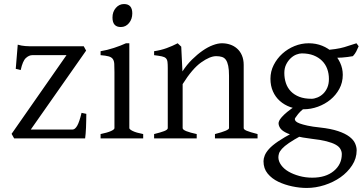

<svg xmlns="http://www.w3.org/2000/svg" viewBox="-20 -682 1791 946"><path d="M405.3 -121.1Q405.3 -106.4 404.8 -88.4Q404.3 -70.3 403.8 -53.7Q403.3 -37.1 401.9 -22.9Q400.4 -8.8 399.4 0H49.8L37.1 -22.5L307.6 -410.2H138.7Q123 -410.2 107.4 -396Q91.8 -381.8 82 -336.9L57.6 -342.8L67.4 -461.9Q77.1 -459 85.9 -457.5Q94.7 -456.1 104.5 -455.1Q114.3 -454.1 125.5 -454.1Q136.7 -454.1 153.3 -454.1H392.6L404.3 -432.6L131.8 -43.9H337.9Q349.6 -43.9 360.4 -62.5Q371.1 -81.1 381.8 -126L405.3 -121.1Z M631.8 -616.2Q631.8 -587.9 615.7 -568.4Q599.6 -548.8 575.2 -548.8Q534.2 -548.8 534.2 -595.7Q534.2 -624 550.8 -643.1Q567.4 -662.1 590.8 -662.1Q631.8 -662.1 631.8 -616.2ZM475.6 0V-21.5Q508.8 -28.3 526.4 -36.1Q543.9 -43.9 543.9 -50.8V-327.1Q543.9 -352.5 543 -367.7Q542 -382.8 535.6 -391.6Q529.3 -400.4 515.1 -404.3Q501 -408.2 475.6 -410.2V-429.7Q506.8 -434.6 541 -445.8Q575.2 -457 600.6 -468.8H617.2V-50.8Q617.2 -44.9 633.8 -36.6Q650.4 -28.3 685.5 -21.5V0Z M1039.1 0V-21.5Q1108.4 -39.1 1108.4 -50.8V-308.6Q1108.4 -338.9 1104.5 -357.4Q1100.6 -376 1093.3 -386.7Q1085.9 -397.5 1073.7 -401.4Q1061.5 -405.3 1044.9 -405.3Q1014.6 -405.3 971.2 -374.5Q927.7 -343.8 879.9 -267.6V-50.8Q879.9 -43 898.4 -35.6Q917 -28.3 949.2 -21.5V0H739.3V-21.5Q771.5 -29.3 789.1 -36.1Q806.6 -43 806.6 -50.8V-346.7Q806.6 -365.2 805.2 -377Q803.7 -388.7 797.4 -395Q791 -401.4 777.3 -404.3Q763.7 -407.2 739.3 -410.2V-429.7Q772.5 -434.6 800.8 -444.8Q829.1 -455.1 855.5 -468.8L873 -452.1L878.9 -330.1Q900.4 -363.3 926.3 -388.7Q952.1 -414.1 978 -432.1Q1003.9 -450.2 1028.8 -459.5Q1053.7 -468.8 1073.2 -468.8Q1094.7 -468.8 1113.8 -462.4Q1132.8 -456.1 1147.9 -442.9Q1163.1 -429.7 1171.9 -409.2Q1180.7 -388.7 1180.7 -362.3V-50.8Q1180.7 -43.9 1195.8 -37.6Q1210.9 -31.2 1249 -21.5V0Z M1737.3 58.6Q1737.3 98.6 1714.8 132.8Q1692.4 167 1657.7 191.4Q1623 215.8 1579.1 230Q1535.2 244.1 1491.2 244.1Q1457 244.1 1419.9 236.3Q1382.8 228.5 1351.1 213.4Q1319.3 198.2 1298.8 173.3Q1278.3 148.4 1278.3 112.3Q1278.3 99.6 1284.2 84.5Q1290 69.3 1305.2 52.2Q1320.3 35.2 1349.6 15.1Q1378.9 -4.9 1426.8 -30.3Q1436.5 -29.3 1444.3 -27.3Q1451.2 -25.4 1457.5 -22.5Q1463.9 -19.5 1465.8 -14.6Q1426.8 6.8 1403.8 22.5Q1380.9 38.1 1369.1 51.3Q1357.4 64.5 1354.5 74.7Q1351.6 85 1351.6 92.8Q1351.6 112.3 1365.2 131.3Q1378.9 150.4 1401.9 163.6Q1424.8 176.8 1455.1 185.1Q1485.4 193.4 1518.6 193.4Q1585 193.4 1624.5 160.6Q1664.1 127.9 1664.1 77.1Q1664.1 64.5 1657.2 52.2Q1650.4 40 1633.8 30.8Q1617.2 21.5 1588.9 14.2Q1560.5 6.8 1516.6 2Q1468.8 -3.9 1437 -11.7Q1405.3 -19.5 1386.2 -29.8Q1367.2 -40 1359.9 -51.8Q1352.5 -63.5 1352.5 -75.2Q1352.5 -79.1 1355.5 -86.4Q1358.4 -93.8 1368.2 -105Q1377.9 -116.2 1395 -130.4Q1412.1 -144.5 1440.4 -163.1L1509.8 -170.9Q1465.8 -141.6 1449.2 -120.6Q1432.6 -99.6 1432.6 -95.7Q1432.6 -89.8 1437.5 -84.5Q1442.4 -79.1 1456.5 -73.7Q1470.7 -68.4 1495.1 -63Q1519.5 -57.6 1557.6 -53.7Q1610.4 -47.9 1645.5 -36.1Q1680.7 -24.4 1701.2 -8.8Q1721.7 6.8 1729.5 24.4Q1737.3 42 1737.3 58.6ZM1747.1 -454.1Q1741.2 -440.4 1735.4 -428.7Q1729.5 -417 1718.8 -405.3Q1692.4 -400.4 1665 -398.4Q1637.7 -396.5 1596.7 -397.5L1573.2 -434.6Q1638.7 -438.5 1676.3 -449.7Q1713.9 -460.9 1736.3 -468.8ZM1668.9 -313.5Q1668.9 -275.4 1651.9 -244.1Q1634.8 -212.9 1607.9 -190.9Q1581.1 -168.9 1546.4 -156.2Q1511.7 -143.6 1475.6 -143.6Q1440.4 -143.6 1410.6 -154.3Q1380.9 -165 1358.9 -184.6Q1336.9 -204.1 1324.7 -231.9Q1312.5 -259.8 1312.5 -293.9Q1312.5 -330.1 1328.6 -361.8Q1344.7 -393.6 1371.1 -417.5Q1397.5 -441.4 1431.2 -455.1Q1464.8 -468.8 1501 -468.8Q1537.1 -468.8 1567.4 -456.5Q1597.7 -444.3 1620.1 -422.9Q1642.6 -401.4 1655.8 -373Q1668.9 -344.7 1668.9 -313.5ZM1600.6 -293Q1600.6 -319.3 1592.3 -342.3Q1584 -365.2 1566.9 -382.3Q1549.8 -399.4 1524.9 -409.2Q1500 -418.9 1466.8 -418.9Q1455.1 -418.9 1439.9 -413.1Q1424.8 -407.2 1411.6 -394.5Q1398.4 -381.8 1389.6 -363.8Q1380.9 -345.7 1380.9 -322.3Q1380.9 -295.9 1388.7 -272.5Q1396.5 -249 1413.1 -231.9Q1429.7 -214.8 1454.6 -205.1Q1479.5 -195.3 1514.6 -195.3Q1528.3 -195.3 1543.9 -201.7Q1559.6 -208 1572.3 -220.2Q1585 -232.4 1592.8 -250.5Q1600.6 -268.6 1600.6 -293Z"/></svg>

Font: Podda
Style: Regular
Weight: 400
Designer: Md. Tanbin Islam Siyam
Foundry: Tanbin Islam Siyam
Version: Version 0.258